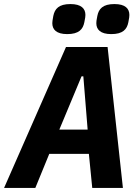

<svg xmlns="http://www.w3.org/2000/svg" viewBox="-57 -931 677 951"><path d="M551.8 0 475.9 -698.2H269.9L-36.9 0H117.9L187.1 -169H383.2L399.9 0ZM202.1 -816.1C202.1 -785.2 221.9 -762.1 275.9 -762.1C333.8 -762.1 354 -785.9 360.8 -821C365.1 -842 366.1 -850.1 366.1 -856.9C366.1 -888.1 345.9 -910.9 291.9 -910.9C234 -910.9 214.1 -887.1 207 -851.9C203.1 -831 202.1 -823.2 202.1 -816.1ZM236.9 -289.1 346.9 -552.9H355.8L377.1 -289.1ZM420.1 -816.1C420.1 -785.2 440 -762.1 494 -762.1C551.8 -762.1 572.1 -785.9 578.8 -821C583.1 -842 583.8 -850.1 583.8 -856.9C583.8 -888.1 563.9 -910.9 509.9 -910.9C452.1 -910.9 431.8 -887.1 425.1 -851.9C420.8 -831 420.1 -823.2 420.1 -816.1Z"/></svg>

Font: Margiela Mono Italic Bold It
Style: Regular
Weight: 700
Designer: Mike Abbink, Paul van der Laan, Pieter van Rosmalen
Foundry: Bold Monday
Version: Version 2.003 2021